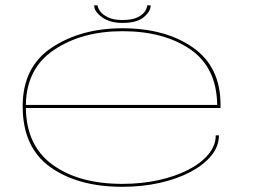

<svg xmlns="http://www.w3.org/2000/svg" viewBox="-20 -695 956 720"><path d="M439 5.5Q272 5.5 168.5 -68.5Q65 -142.5 65 -296.5Q65 -444 174.2 -516.5Q283.5 -589 439 -589Q600 -589 703.5 -516.8Q807 -444.5 807 -302V-290H77Q79 -149.5 175.5 -78.5Q274 -5.5 439 -5.5Q510 -5.5 573.2 -19.2Q636.5 -33 685 -57.8Q733.5 -82.5 761.2 -115.8Q789 -149 789 -187.5H801Q801 -146.5 772.5 -111.5Q744 -76.5 694.2 -50.2Q644.5 -24 579 -9.2Q513.5 5.5 439 5.5ZM77 -301.5H794.5Q792.5 -441 695 -509Q595.5 -578 439 -578Q286.5 -578 182 -507.5Q79 -438 77 -301.5ZM439 -609Q392 -609 362.5 -630.5Q333 -652 333 -675H346Q346 -666.5 355 -653.5Q364 -640.5 384.5 -630.2Q405 -620 439 -620Q475.5 -620 495.8 -630Q516 -640 524 -653Q532 -666 532 -675H545Q545 -652 519 -630.5Q493 -609 439 -609Z"/></svg>

Font: Anybody UltraExpanded Thin
Style: Regular
Weight: 100
Width: 9
Designer: Tyler Finck
Foundry: Etcetera Type Company
Version: Version 1.010; ttfautohint (v1.8.3) -l 8 -r 50 -G 200 -x 14 